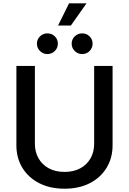

<svg xmlns="http://www.w3.org/2000/svg" viewBox="-20 -1124 776 1155"><path d="M368.2 11.2Q280.8 11.2 215.6 -22.2Q150.4 -55.7 114.5 -114.7Q78.6 -173.8 78.6 -250V-727.5H189.9V-258.8Q189.9 -210 211.7 -171.6Q233.4 -133.3 273.4 -111.6Q313.5 -89.8 368.2 -89.8Q423.3 -89.8 463.1 -111.6Q502.9 -133.3 524.7 -171.6Q546.4 -210 546.4 -258.8V-727.5H657.2V-250Q657.2 -173.8 621.3 -114.7Q585.4 -55.7 520.5 -22.2Q455.6 11.2 368.2 11.2ZM474.6 -798.8Q448.2 -798.8 429.7 -817.1Q411.1 -835.4 411.1 -861.3Q411.1 -887.2 429.7 -905.3Q448.2 -923.3 474.6 -923.3Q500.5 -923.3 518.8 -905.3Q537.1 -887.2 537.1 -861.3Q537.1 -835.4 518.8 -817.1Q500.5 -798.8 474.6 -798.8ZM265.1 -798.8Q239.3 -798.8 220.7 -817.1Q202.1 -835.4 202.1 -861.3Q202.1 -887.2 220.7 -905.3Q239.3 -923.3 265.1 -923.3Q291.5 -923.3 309.8 -905.3Q328.1 -887.2 328.1 -861.3Q328.1 -835.4 309.8 -817.1Q291.5 -798.8 265.1 -798.8ZM329.1 -970.2 395.5 -1104H500.5L406.2 -970.2Z"/></svg>

Font: Inter 16pt Medium
Style: Regular
Weight: 500
Version: Version 4.001;git-66647c0bb